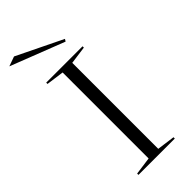

<svg xmlns="http://www.w3.org/2000/svg" viewBox="-290 -987 1042 1042"><g transform="rotate(-45 230.5 -466.0)"><path d="M370 -708V-698L267 -684V-24L370 -10V0H91V-10L193 -24V-684L91 -698V-708ZM323 -791 12 -912 68 -932 331 -804Z"/></g></svg>

Font: Kalnia Expanded ExtraLight
Style: Regular
Weight: 250
Width: 7
Designer: Frida Medrano
Foundry: Frida Medrano
Version: Version 1.105